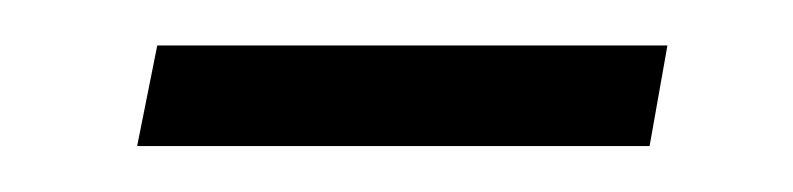

<svg xmlns="http://www.w3.org/2000/svg" viewBox="-20 -309 347 84"><path d="M40 -245.1 48.8 -289.1H272L264.2 -245.1Z"/></svg>

Font: TypoPRO Open Sans
Style: Italic
Weight: 300
Italic angle: -12°
Foundry: Ascender Corporation
Version: Version 1.10